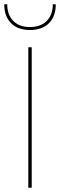

<svg xmlns="http://www.w3.org/2000/svg" viewBox="-34 -882 282 902"><path d="M115 -660V0H99V-660ZM228 -862Q228 -805 196 -773Q164 -741 107 -741Q50 -741 18 -773Q-14 -805 -14 -862H0Q0 -813 28 -784Q56 -755 107 -755Q158 -755 186 -784Q214 -813 214 -862Z"/></svg>

Font: Work Sans Thin
Style: Regular
Weight: 250
Designer: Wei Huang
Foundry: Wei Huang
Version: Version 2.012